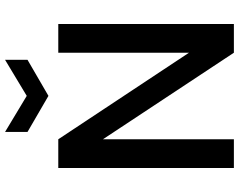

<svg xmlns="http://www.w3.org/2000/svg" viewBox="-113 -834 947 761"><g transform="rotate(-90 360.5 -453.5)"><path d="M646 0H532L189 -519V0H75V-696H189L532 -178V-696H646ZM504 -818 361 -735 218 -818V-907L361 -821L504 -907Z"/></g></svg>

Font: Poppins-tnum Medium
Style: Regular
Weight: 500
Designer: Ninad Kale (Devanagari), Jonny Pinhorn (Latin)
Foundry: Indian Type Foundry
Version: Version 4.004